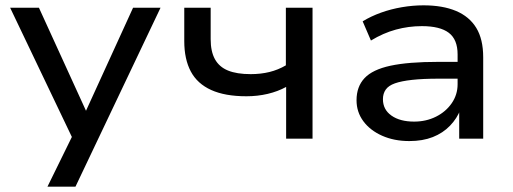

<svg xmlns="http://www.w3.org/2000/svg" viewBox="-20 -520 1924 720"><path d="M158 180 264 -36V24L18 -491H126L311 -86H294L479 -491H582L263 180Z M1053 0V-194Q1022 -177 984 -168Q946 -159 904 -159Q824 -159 772 -182.5Q720 -206 695.5 -252Q671 -298 671 -366V-491H770V-373Q770 -327 786 -298Q802 -269 835 -255.5Q868 -242 920 -242Q958 -242 990.5 -250Q1023 -258 1052 -275V-491H1152V0Z M1515 9Q1458 9 1413 -11Q1368 -31 1342.5 -65.5Q1317 -100 1317 -144Q1317 -195 1347 -227Q1377 -259 1444 -273.5Q1511 -288 1623 -288H1711V-225H1626Q1566 -225 1525.5 -220.5Q1485 -216 1461 -207.5Q1437 -199 1426.5 -184Q1416 -169 1416 -148Q1416 -109 1448 -86.5Q1480 -64 1533 -64Q1578 -64 1615 -82.5Q1652 -101 1674 -133Q1696 -165 1696 -204V-316Q1696 -372 1663 -397Q1630 -422 1562 -422Q1512 -422 1464.5 -409Q1417 -396 1371 -368L1340 -440Q1371 -459 1408.5 -472.5Q1446 -486 1487 -493Q1528 -500 1568 -500Q1640 -500 1690 -479Q1740 -458 1766 -415.5Q1792 -373 1792 -305V0H1702V-110H1707Q1694 -76 1667.5 -48.5Q1641 -21 1603 -6Q1565 9 1515 9Z"/></svg>

Font: Nunito Sans 10pt SemiExpanded Medium
Style: Regular
Weight: 500
Width: 6
Designer: Vernon Adams
Foundry: Vernon Adams
Version: Version 3.101;gftools[0.9.27]